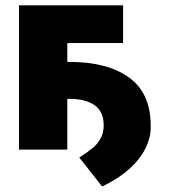

<svg xmlns="http://www.w3.org/2000/svg" viewBox="-20 -550 624 706"><path d="M432.6 -391.6H227.5V-322.3H236.3Q375 -322.3 454.6 -264.9Q534.2 -207.5 534.2 -86.9Q535.2 -45.9 515.4 -5.4Q495.6 35.2 455.1 71.5Q414.6 107.9 355.5 135.7L271.5 29.3Q301.3 10.3 319.3 -4.4Q337.4 -19 349.4 -40Q361.3 -61 361.3 -88.9Q361.3 -140.1 327.6 -163.3Q293.9 -186.5 236.3 -186.5H227.5V0H49.8V-530.3H432.6Z"/></svg>

Font: Pretendard Std Black
Style: Regular
Weight: 900
Designer: Base glyphs from Inter by Rasmus Andersson; Hangeul glyphs from Noto Sans CJK(Source Han Sans) by Jang Soo-young and Kan
Foundry: Kil Hyung-jin
Version: Version 1.309